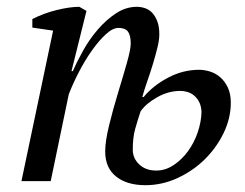

<svg xmlns="http://www.w3.org/2000/svg" viewBox="-20 -532 721 564"><path d="M402 -247Q429 -280 473 -303.5Q517 -327 565 -327Q580 -327 596.5 -322Q613 -317 626.5 -305.5Q640 -294 649 -275.5Q658 -257 658 -230Q658 -185 637 -141.5Q616 -98 581.5 -64Q547 -30 501.5 -9Q456 12 407 12Q353 12 321 -13.5Q289 -39 289 -87Q289 -117 300.5 -164Q312 -211 326.5 -258.5Q341 -306 352.5 -346.5Q364 -387 364 -404Q364 -428 356 -439Q348 -450 328 -450Q311 -450 290.5 -431Q270 -412 249.5 -383Q229 -354 211.5 -320Q194 -286 182 -255L129 0H43L136 -442L75 -451V-476Q108 -493 146.5 -502.5Q185 -512 213 -512L234 -500L190 -323H194Q206 -351 224.5 -384Q243 -417 267.5 -445.5Q292 -474 321 -493Q350 -512 382 -512Q394 -512 406 -508Q418 -504 427 -494.5Q436 -485 442 -469.5Q448 -454 448 -431Q448 -415 442.5 -392.5Q437 -370 429.5 -345Q422 -320 413 -294.5Q404 -269 398 -247ZM393 -205Q384 -178 377 -153Q370 -128 370 -92Q370 -67 389 -49Q408 -31 439 -31Q466 -31 490 -47Q514 -63 532 -87.5Q550 -112 560.5 -142.5Q571 -173 572 -203Q571 -221 565 -232.5Q559 -244 550 -251.5Q541 -259 530 -262Q519 -265 510 -265Q475 -265 442 -246.5Q409 -228 393 -205Z"/></svg>

Font: PTSerifItalic
Style: Italic
Weight: 400
Italic angle: -12°
Designer: A.Korolkova, O.Umpeleva, V.Yefimov
Foundry: ParaType Ltd
Version: Version 1.000W OFL